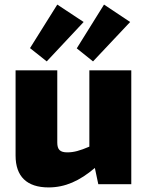

<svg xmlns="http://www.w3.org/2000/svg" viewBox="-20 -804 644 838"><path d="M345 -708 230 -784 111 -594 184 -536ZM386 -536 548 -708 434 -784 315 -593ZM370 -497V-164C328 -146 302 -139 274 -139C242 -139 230 -151 230 -182V-497H48V-125C48 -34 97 14 192 14C264 14 327 -14 394 -71L409 0H553V-497Z"/></svg>

Font: Exo 2 Extra Bold
Style: Regular
Weight: 800
Designer: Natanael Gama
Version: Version 1.001;PS 001.001;hotconv 1.0.88;makeotf.lib2.5.64775